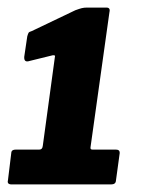

<svg xmlns="http://www.w3.org/2000/svg" viewBox="-33 -867 420 507"><path d="M273 -472Q284 -472 283 -462L273 -389Q272 -380 260 -380H-2Q-15 -380 -12 -391L-3 -465Q-2 -472 9 -472H71Q79 -472 80 -482L112 -717Q114 -722 106 -721L45 -706Q30 -701 31 -717L39 -771Q41 -778 42.5 -780.5Q44 -783 51 -785L166 -840Q177 -844 183 -845.5Q189 -847 197 -847H248Q259 -847 256 -835L206 -478Q205 -472 211 -472H273Z"/></svg>

Font: Libre Franklin Thin ExtraBold
Style: Italic
Weight: 800
Italic angle: -8°
Version: Version 2.000